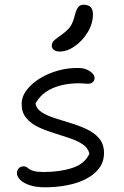

<svg xmlns="http://www.w3.org/2000/svg" viewBox="-20 -786 525 816"><path d="M171 10Q133 10 106 1Q79 -8 65.5 -22Q52 -36 52 -50Q52 -62 59.5 -70.5Q67 -79 81 -79Q89 -79 93.5 -75.5Q98 -72 105 -67Q112 -62 126 -58.5Q140 -55 167 -55Q235 -55 288 -72.5Q341 -90 360 -133Q354 -158 331 -173Q308 -188 275.5 -199Q243 -210 207.5 -221Q172 -232 141.5 -246.5Q111 -261 91.5 -284.5Q72 -308 72 -344Q72 -375 93 -403Q114 -431 149 -452.5Q184 -474 226.5 -486Q269 -498 313 -497Q334 -497 349.5 -490Q365 -483 373.5 -473.5Q382 -464 382 -455Q382 -444 374.5 -437Q367 -430 352 -430Q349 -430 344 -430.5Q339 -431 332 -431.5Q325 -432 315 -432Q251 -432 202.5 -410.5Q154 -389 131 -346Q135 -323 158 -308.5Q181 -294 214 -283.5Q247 -273 283 -262Q319 -251 350.5 -236Q382 -221 402 -197Q422 -173 422 -136Q422 -98 401 -70.5Q380 -43 344.5 -25Q309 -7 264 1.5Q219 10 171 10ZM234 -567Q218 -567 209 -574Q200 -581 200 -592Q200 -606 211.5 -615.5Q223 -625 244 -640Q271 -660 281 -676.5Q291 -693 298 -721Q305 -748 313.5 -757Q322 -766 334 -766Q356 -766 365.5 -755.5Q375 -745 375 -725Q375 -686 353 -649.5Q331 -613 298.5 -590Q266 -567 234 -567Z"/></svg>

Font: Shantell Sans Light
Style: Regular
Weight: 300
Designer: Stephen Nixon, Anya Danilova, Shantell Martin
Foundry: Arrow Type
Version: Version 1.011;[c5ecc13dd]